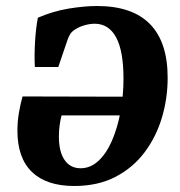

<svg xmlns="http://www.w3.org/2000/svg" viewBox="-20 -606 600 639"><path d="M227 13Q135 13 86.5 -33.5Q38 -80 38 -171Q38 -202 43 -231Q48 -260 55 -285L452 -284L443 -222H185Q181 -208 178.5 -189.5Q176 -171 176 -151Q176 -101 195 -73.5Q214 -46 248 -46Q281 -46 307.5 -70.5Q334 -95 352.5 -137.5Q371 -180 381 -233.5Q391 -287 391 -344Q391 -436 366.5 -481.5Q342 -527 295 -527Q279 -527 261.5 -522Q244 -517 230 -508Q219 -501 214 -493Q209 -485 205 -474L174 -383H96Q94 -420 96.5 -465Q99 -510 106 -547Q157 -569 209 -577.5Q261 -586 303 -586Q420 -586 479 -526Q538 -466 538 -347Q538 -279 519 -215Q500 -151 461.5 -99.5Q423 -48 364.5 -17.5Q306 13 227 13Z"/></svg>

Font: Yrsa
Style: Italic
Weight: 400
Italic angle: -7.10001°
Designer: Anna Giedrys (Yrsa+Rasa design), David Brezina (Yrsa art-direction, Rasa art-direction, design)
Foundry: Rosetta Type Foundry
Version: Version 2.004